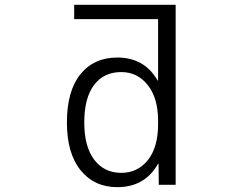

<svg xmlns="http://www.w3.org/2000/svg" viewBox="-20 -770 1040 800"><path d="M638.7 -690.4H289.1V-750H711.9V0H641.6L640.6 -87.9H638.7Q584 9.8 468.8 9.8Q373 9.8 315.9 -60.5Q258.8 -130.9 258.8 -259.8Q258.8 -390.6 314.9 -460.4Q371.1 -530.3 468.8 -530.3Q582 -530.3 636.7 -434.6H638.7ZM331.1 -259.8Q331.1 -159.2 372.6 -104.5Q414.1 -49.8 485.4 -49.8Q553.7 -49.8 596.2 -103Q638.7 -156.2 638.7 -252.9V-266.6Q638.7 -361.3 595.7 -415.5Q552.7 -469.7 485.4 -469.7Q412.1 -469.7 371.6 -415.5Q331.1 -361.3 331.1 -259.8Z"/></svg>

Font: GenEi Gothic M SemiLight
Style: Regular
Weight: 350
Designer: o_tamon (Modified); [Source Han Sans]
Ryoko NISHIZUKA  (kana & ideographs); Paul D. Hunt (Latin, Greek & Cyrillic); Wenl
Version: Version 1.1a;Original Version 1.004